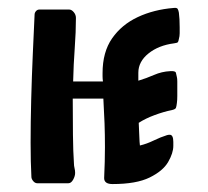

<svg xmlns="http://www.w3.org/2000/svg" viewBox="-20 -461 522 483"><path d="M169 -26Q169 -18 164 -9Q159 0 152 0H74Q68 0 63.5 -5.5Q59 -11 59 -16Q58 -34 57.5 -55.5Q57 -77 57 -102Q57 -153 58.5 -211Q60 -269 62.5 -325Q65 -381 67 -424Q67 -429 70.5 -433Q74 -437 79 -437H154Q160 -437 165.5 -430.5Q171 -424 171 -416Q171 -381 168 -340Q165 -299 164 -256H239Q238 -263 238 -269V-277Q238 -330 262 -364.5Q286 -399 326.5 -418Q367 -437 417 -441Q425 -442 427 -438.5Q429 -435 430 -429Q431 -422 431.5 -412.5Q432 -403 432 -392Q432 -385 432 -377.5Q432 -370 430 -363Q429 -357 427.5 -355Q426 -353 418 -352Q379 -347 353.5 -326.5Q328 -306 328 -278Q328 -278 328 -277V-258Q348 -264 367.5 -272.5Q387 -281 408 -282Q421 -283 422.5 -278Q424 -273 425 -267Q426 -263 426 -256Q426 -249 426 -241Q426 -230 426 -219.5Q426 -209 425 -202Q424 -193 422.5 -189.5Q421 -186 412 -184Q392 -180 369 -171.5Q346 -163 329 -152Q330 -133 330.5 -117.5Q331 -102 332 -95Q349 -99 366.5 -107.5Q384 -116 400 -121Q403 -122 407 -122Q416 -122 416 -104V-94Q416 -76 403 -53.5Q390 -31 356.5 -14.5Q323 2 263 2Q242 2 242 -13Q243 -35 243.5 -54Q244 -73 244 -91Q244 -122 243 -150.5Q242 -179 240 -213H163Q163 -165 163.5 -122Q164 -79 166 -50Q166 -44 167.5 -38Q169 -32 169 -26Z"/></svg>

Font: Triodion
Style: Regular
Weight: 400
Version: Version 1.201; ttfautohint (v1.8.4.7-5d5b)